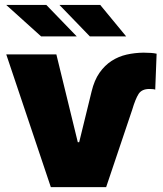

<svg xmlns="http://www.w3.org/2000/svg" viewBox="-20 -769 669 789"><path d="M416.2 0H188.9L5.7 -545.5H211.6L299.7 -184.7H305.4L356.5 -393.5Q367.5 -439.3 388.8 -469.8Q410.2 -500.4 438.4 -518.6Q466.6 -536.9 500.2 -544.6Q533.7 -552.2 569.6 -552.6Q604.8 -552.6 623.6 -548.3L617.9 -400.6Q611.2 -403.4 593.8 -403.4Q562.9 -403.4 549.7 -383.2Q536.6 -362.9 523.1 -317.5ZM498.6 -619.3H349.4L224.4 -748.6H392ZM295.5 -619.3H149.1L5.7 -748.6H170.5Z"/></svg>

Font: Linik Sans Black
Style: Regular
Weight: 900
Designer: Fonts by Rasmus Andersson / Changes by Cristiano Sobral with parts from Marc Monis
Foundry: rsms
Version: Version 3.020; ttfautohint (v1.6)